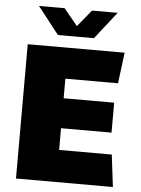

<svg xmlns="http://www.w3.org/2000/svg" viewBox="-59 -931 718 977"><g transform="rotate(5 300.0 -442.5)"><path d="M60 0V-686H555L535 -528H266V-428H524V-275H266V-164H535L555 0ZM209 -746 100 -885H231L317 -780H285L371 -885H502L393 -746Z"/></g></svg>

Font: Chivo Mono Black
Style: Regular
Weight: 900
Designer: Hector Gatti
Foundry: Omnibus-Type
Version: Version 1.008